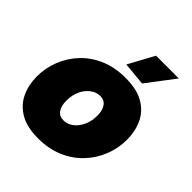

<svg xmlns="http://www.w3.org/2000/svg" viewBox="-203 -861 1001 1001"><g transform="rotate(45 298.0 -360.0)"><path d="M240 10Q157 10 105.5 -20.5Q54 -51 30.5 -102Q7 -153 7 -214Q7 -277 30 -335Q53 -393 96 -438.5Q139 -484 200.5 -510Q262 -536 340 -536Q424 -536 475 -506Q526 -476 549.5 -425.5Q573 -375 573 -313Q573 -250 550 -192Q527 -134 484 -88.5Q441 -43 379.5 -16.5Q318 10 240 10ZM267 -150Q296 -150 320.5 -168.5Q345 -187 360 -219.5Q375 -252 375 -292Q375 -332 359 -354Q343 -376 313 -376Q285 -376 260 -357.5Q235 -339 220 -307Q205 -275 205 -234Q205 -194 221 -172Q237 -150 267 -150ZM421 -576 293 -588 370 -730H538Z"/></g></svg>

Font: Raleway Black
Style: Italic
Weight: 900
Italic angle: -12°
Designer: Matt McInerney, Pablo Impallari, Rodrigo Fuenzalida
Foundry: Matt McInerney, Pablo Impallari, Rodrigo Fuenzalida
Version: Version 4.101;RELEASE